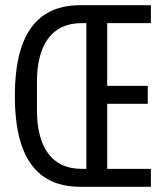

<svg xmlns="http://www.w3.org/2000/svg" viewBox="-20 -718 640 738"><path d="M560 0V-69H392V-319H548V-388H392V-629H560V-698H289C118 -698 37 -580 37 -349C37 -118 118 0 289 0ZM293 -69C180 -69 122 -151 122 -295V-403C122 -547 180 -629 293 -629H312V-69Z"/></svg>

Font: IBM Mono
Style: Regular
Weight: 400
Monospace: yes
Designer: Mike Abbink, Paul van der Laan, Pieter van Rosmalen
Foundry: Bold Monday
Version: Version 2.3